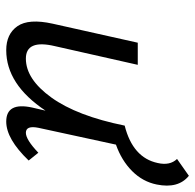

<svg xmlns="http://www.w3.org/2000/svg" viewBox="-25 -595 626 616"><g transform="rotate(90 288.0 -287.0)"><path d="M544 -580Q586 -546 572 -477Q563 -432 529 -398Q495 -364 444 -346L390 -97Q382 -57 406 -57Q428 -57 470 -97L495 -66Q426 6 370 6Q307 6 325 -77L335 -120Q251 6 141 6Q89 6 64 -30Q39 -66 56 -143L117 -416H188L128 -150Q106 -57 168 -57Q234 -57 293 -139Q352 -221 383 -374Q486 -400 503 -480Q512 -519 490 -542Z"/></g></svg>

Font: EauTest Medium
Style: Italic
Weight: 500
Italic angle: -12°
Designer: Christian Thalmann (Catharsis Fonts)
Version: Version 0.001;PS 000.001;hotconv 1.0.88;makeotf.lib2.5.64775